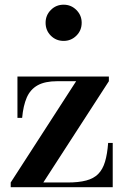

<svg xmlns="http://www.w3.org/2000/svg" viewBox="-20 -778 518 798"><path d="M24.5 0V-19.5L296.5 -440.5H218Q167 -440.5 136.5 -423.5Q106 -406.5 91.2 -372.5Q76.5 -338.5 72 -288H52.5V-460H432.5V-440.5L160 -19.5H260.5Q307 -19.5 338.2 -27.8Q369.5 -36 388.2 -55Q407 -74 416.5 -105.8Q426 -137.5 429.5 -184H448.5V0ZM244.5 -608Q213 -608 191.2 -629.8Q169.5 -651.5 169.5 -683.5Q169.5 -714.5 191.2 -736.5Q213 -758.5 244.5 -758.5Q275.5 -758.5 297.5 -736.5Q319.5 -714.5 319.5 -683.5Q319.5 -651.5 297.5 -629.8Q275.5 -608 244.5 -608Z"/></svg>

Font: Bodoni Moda 11pt SemiBold
Style: Regular
Weight: 600
Designer: Owen Earl
Foundry: indestructible type
Version: Version 2.004